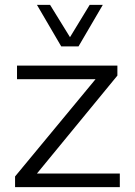

<svg xmlns="http://www.w3.org/2000/svg" viewBox="-20 -770 555 790"><path d="M132 -750H186L268 -617L349 -750H403L303 -579H232ZM42 -44 373 -444H50V-500H463V-459L132 -56H473V0H42Z"/></svg>

Font: Oakes Grotesk Light
Style: Regular
Weight: 300
Designer: Samuel Oakes
Foundry: Samuel Oakes
Version: Version 1.000;PS 001.000;hotconv 1.0.88;makeotf.lib2.5.64775